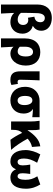

<svg xmlns="http://www.w3.org/2000/svg" viewBox="1370 -2222 1055 3834"><g transform="rotate(90 1897.0 -305.5)"><path d="M71 202H251C247 115 243 29 238 -62C295 -1 363 14 424 14C534 14 653 -61 653 -229C653 -335 584 -413 501 -431V-436C561 -474 594 -529 594 -604C594 -749 469 -813 341 -813C155 -813 71 -690 71 -529ZM372 -132C329 -132 279 -144 237 -198C237 -307 239 -412 243 -519C246 -612 276 -674 341 -674C384 -674 424 -646 424 -587C424 -525 397 -477 314 -465L335 -336C348 -340 363 -343 380 -343C445 -343 479 -297 479 -241C479 -166 429 -132 372 -132Z M747 202H927C923 120 919 38 914 -48C953 -1 1007 14 1054 14C1174 14 1290 -98 1290 -294C1290 -477 1188 -583 1022 -583C864 -583 747 -487 747 -270ZM1011 -132C979 -132 947 -139 914 -174V-287C914 -378 956 -438 1015 -438C1077 -438 1108 -391 1108 -291C1108 -177 1063 -132 1011 -132Z M1574 14C1624 14 1652 5 1677 -6L1656 -137C1645 -132 1630 -130 1621 -130C1588 -130 1572 -141 1572 -178C1572 -269 1580 -438 1585 -569H1405V-185C1405 -66 1442 14 1574 14Z M1985 14C2139 14 2248 -87 2248 -249C2248 -333 2216 -400 2161 -432V-437C2220 -434 2259 -430 2321 -423V-569H1993C1850 -569 1714 -474 1714 -278C1714 -89 1835 14 1985 14ZM1987 -130C1930 -130 1896 -183 1896 -278C1896 -383 1931 -425 1987 -425C2046 -425 2079 -355 2079 -268C2079 -180 2045 -130 1987 -130Z M2973 0C2898 -83 2808 -220 2750 -331C2810 -382 2857 -405 2915 -417L2902 -583C2767 -566 2667 -459 2583 -331H2579V-427C2579 -481 2577 -532 2568 -569H2392C2403 -508 2406 -437 2406 -392V0H2573V-35C2573 -121 2589 -176 2632 -219L2634 -221C2684 -117 2731 -41 2772 13Z M3203 14C3271 14 3327 -14 3359 -95H3363C3395 -14 3461 14 3529 14C3672 14 3749 -101 3749 -297C3749 -413 3714 -501 3664 -583L3501 -524C3555 -434 3571 -374 3571 -285C3571 -185 3544 -130 3505 -130C3460 -130 3440 -156 3440 -231C3440 -285 3446 -315 3454 -382H3267C3277 -315 3283 -285 3283 -231C3283 -164 3259 -130 3212 -130C3164 -130 3146 -182 3146 -258C3146 -348 3176 -428 3230 -520L3063 -583C3014 -501 2977 -383 2977 -293C2977 -95 3064 14 3203 14Z"/></g></svg>

Font: Noto Sans Korean Black
Style: Bold
Weight: 900
Designer: Ryoko NISHIZUKA (kana & ideographs); Paul D. Hunt (Latin, Greek & Cyrillic); Wenlong ZHANG (bopomofo); Sandoll Communica
Foundry: Adobe Systems Incorporated
Version: Version 1.000;PS 1;hotconv 1.0.78;makeotf.lib2.5.61930